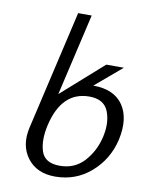

<svg xmlns="http://www.w3.org/2000/svg" viewBox="-82 -779 638 838"><g transform="rotate(10 237.0 -360.0)"><path d="M397 -207Q412 -273 392 -322Q372 -370 308 -370Q186 -370 150 -216Q134 -146 150 -98Q166 -50 232 -50Q297 -50 339 -95Q382 -142 397 -207ZM467 -207Q446 -117 378 -58Q311 0 220 0Q139 0 97 -55Q55 -111 74 -192L196 -720H256L172 -357L356 -520H434L316 -420Q409 -420 449 -361Q488 -303 467 -207Z"/></g></svg>

Font: Miedinger
Style: Italic
Weight: 400
Italic angle: -13°
Version: Version 001.000